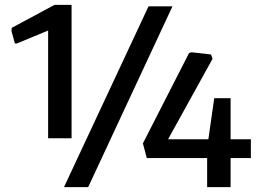

<svg xmlns="http://www.w3.org/2000/svg" viewBox="-20 -766 1078 786"><path d="M177 -641 49 -588H41L27 -639L28 -652L203 -746H273V-200H177ZM588 -740H686L341 0H242ZM828 -119H581L565 -179L754 -549L764 -552L844 -543L850 -525L668 -196H833L857 -364H924V-196H1007V-119H924V0H828Z"/></svg>

Font: EncodeSans
Style: Medium
Weight: 500
Designer: Pablo Impallari, Andres Torresi
Foundry: Pablo Impallari, Andres Torresi
Version: Version 1.000; ttfautohint (v1.4.1)